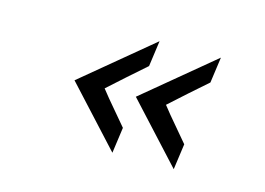

<svg xmlns="http://www.w3.org/2000/svg" viewBox="-56 -497 713 517"><g transform="rotate(15 300.5 -238.5)"><path d="M459 -77 469 -149Q450 -172 431 -194Q412 -216 394 -239Q419 -262 444 -284Q469 -306 494 -328L504 -400Q455 -359 407 -319.5Q359 -280 310 -239ZM288 -77 298 -149Q279 -172 260 -194Q241 -216 223 -239Q248 -262 272.5 -283.5Q297 -305 323 -328L333 -400Q284 -359 236 -319.5Q188 -280 139 -239Z"/></g></svg>

Font: Josefin Slab Thin SemiBold
Style: Italic
Weight: 600
Italic angle: -12°
Version: Version 2.000